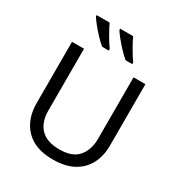

<svg xmlns="http://www.w3.org/2000/svg" viewBox="-217 -1090 1165 1246"><g transform="rotate(30 365.5 -467.0)"><path d="M640 -714V-252Q640 -178 610 -118.5Q580 -59 518.5 -24.5Q457 10 362 10Q229 10 159.5 -62.5Q90 -135 90 -254V-714H180V-251Q180 -164 226.5 -116Q273 -68 367 -68Q464 -68 507.5 -119.5Q551 -171 551 -252V-714ZM415 -944Q431 -910 455.5 -867.5Q480 -825 501 -796V-784H451Q429 -802 402 -830.5Q375 -859 352 -887.5Q329 -916 318 -934V-944ZM239 -944Q255 -910 279.5 -867.5Q304 -825 325 -796V-784H275Q253 -802 226 -830.5Q199 -859 176 -887.5Q153 -916 142 -934V-944Z"/></g></svg>

Font: Noto IKEA Arabic
Style: Regular
Weight: 400
Designer: Monotype Design Team
Foundry: Monotype Imaging Inc.
Version: Version 1.200